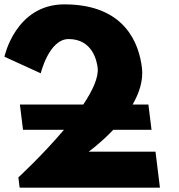

<svg xmlns="http://www.w3.org/2000/svg" viewBox="-23 -860 820 880"><path d="M291.4 -681C401.4 -681 420.8 -580 424.5 -550C429.9 -505.9 401.6 -445.1 358.7 -381H68.2L82.5 -265H270C171.1 -147.9 61.2 -47 61.2 -47L67 0H710L689.7 -165H383.7C383.7 -165 438.4 -204.2 496 -265H671.5L657.2 -381H584.9C615.3 -433.8 634.6 -491.8 627.5 -550C614.7 -654 554.9 -840 271.9 -840C47.9 -840 -2.7 -600 -2.7 -600L163.7 -524C163.7 -524 201.4 -681 291.4 -681Z"/></svg>

Font: Hussar
Style: BdOpOblOne
Weight: 700
Foundry: Cannot Into Space Fonts
Version: Version 2.00